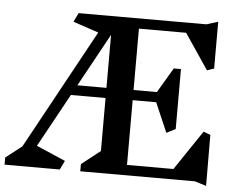

<svg xmlns="http://www.w3.org/2000/svg" viewBox="-57 -872 1217 960"><g transform="rotate(5 551.0 -392.5)"><path d="M953 1H378V-35L472 -109V-375H298L151 -107L297 -44L275 1H-2V-35L79 -98L407 -698L279 -741L301 -786H942L1000 -804V-569L965 -557L845 -735H608V-427H725L799 -552H835V-251L790 -228L726 -376H608V-51H841L975 -250L1010 -237L1011 19ZM472 -692 326 -426H472Z"/></g></svg>

Font: Inknut Antiqua Medium
Style: Regular
Weight: 500
Designer: Claus Eggers Sørensen
Foundry: Claus Eggers Sørensen
Version: Version 1.003; ttfautohint (v1.8.2) -l 8 -r 50 -G 200 -x 14 